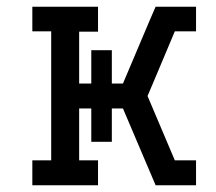

<svg xmlns="http://www.w3.org/2000/svg" viewBox="-20 -550 640 570"><path d="M76 0V-74H132V-457H76V-530H271V-456H215V-302H251V-401H312V-302H345L428 -498L442 -530H562V-457H499L438 -312L418 -265L499 -74H562V0H442L345 -228H312V-129H251V-228H215V-74H271V0Z"/></svg>

Font: Iosevka Curly Slab Extended
Style: Regular
Weight: 400
Width: 7
Monospace: yes
Designer: Belleve Invis
Foundry: Belleve Invis
Version: Version 11.1.0; ttfautohint (v1.8.3)